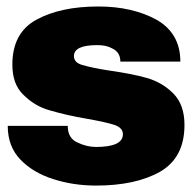

<svg xmlns="http://www.w3.org/2000/svg" viewBox="-20 -560 593 592"><path d="M283.2 -540Q388.2 -540 462.9 -499Q536.1 -457 536.1 -370.1H351.1Q351.1 -399.4 325.2 -411.1Q307.6 -420.9 279.8 -420.9Q208 -420.9 208 -387.2Q208 -367.2 232.9 -359.9Q266.6 -350.1 314.9 -342.8Q390.1 -332 432.1 -319.8Q480 -306.2 514.2 -272Q548.8 -237.3 548.8 -174.8Q548.8 -74.2 474.1 -30.8Q398.4 12.2 275.9 12.2Q206.5 12.2 144 -7.8Q81.5 -27.8 43 -67.9Q3.9 -108.4 3.9 -171.9H189V-168Q190.4 -133.8 217.8 -121.1Q247.1 -106.9 275.9 -106.9Q358.9 -106.9 358.9 -146Q358.9 -166 333 -174.8Q308.1 -183.1 248 -193.8Q186.5 -204.1 131.8 -220.2Q86.9 -232.9 51.8 -268.1Q18.1 -300.3 18.1 -360.8Q18.1 -458.5 91.8 -499Q166.5 -540 283.2 -540Z"/></svg>

Font: Archivo-RBTV
Style: Regular
Weight: 500
Designer: Hector Gatti
Foundry: Hector Gatti
Version: ""